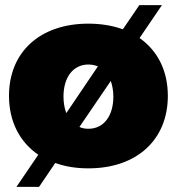

<svg xmlns="http://www.w3.org/2000/svg" viewBox="-20 -647 688 747"><path d="M523 -499 610 -627H522L458 -533C419 -547 374 -555 324 -555C136 -555 15 -445 15 -274C15 -174 57 -94 129 -45L44 80H132L195 -13C233 1 276 8 324 8C512 8 633 -103 633 -274C633 -372 593 -450 523 -499ZM227 -271C227 -347 265 -396 324 -396C337 -396 350 -393 361 -389L238 -207C231 -225 227 -247 227 -271ZM324 -146C311 -146 300 -148 289 -153L411 -332C417 -315 421 -294 421 -271C421 -195 383 -146 324 -146Z"/></svg>

Font: Montserrat-Arabic Black
Style: Regular
Weight: 900
Designer: Mohamed Gaber
Foundry: Kief Type Foundry
Version: Version 5.008;PS 005.008;hotconv 1.0.88;makeotf.lib2.5.64775